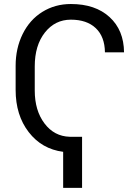

<svg xmlns="http://www.w3.org/2000/svg" viewBox="-20 -741 689 947"><path d="M384.8 185.5H291.5V7.8Q186 -5.9 121.6 -89.4Q57.1 -172.9 57.1 -297.4V-416.5Q57.1 -502.9 91.8 -573.2Q126.5 -643.6 189 -682.4Q251.5 -721.2 329.6 -721.2Q450.2 -721.2 520.5 -656.7Q590.8 -592.3 591.8 -482.9H497.6Q496.6 -560.1 452.4 -602.1Q408.2 -644 329.6 -644Q251.5 -644 201.4 -580.6Q151.4 -517.1 151.4 -413.6V-294.4Q151.4 -195.8 199.5 -132.1Q247.6 -68.4 324.2 -66.4H384.8Z"/></svg>

Font: SteelSelectRoboto
Style: Roboto-Regular
Weight: 400
Designer: Google
Version: Version 2.137; 2017